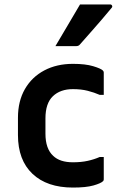

<svg xmlns="http://www.w3.org/2000/svg" viewBox="-20 -835 540 866"><path d="M309 -547Q365 -547 400 -536.5Q435 -526 444 -517Q448 -513 448 -508V-407H430Q405 -418 375.5 -425.5Q346 -433 309 -433Q252 -433 218.5 -401Q185 -369 185 -301V-232Q185 -164 220 -132Q250 -103 309 -103Q346 -103 375.5 -109.5Q405 -116 430 -127H448V-26Q448 -21 445 -18Q435 -8 401.5 1.5Q368 11 309 11Q192 11 126.5 -51Q61 -113 61 -226V-304Q61 -379 92.5 -433.5Q124 -488 180 -517.5Q236 -547 309 -547ZM341 -815H477Q483 -815 485.5 -809.5Q488 -804 483 -799Q459 -770 437.5 -745Q416 -720 393 -694Q370 -668 341 -635Q335 -627 324 -627H230Q257 -673 285 -720Q313 -767 341 -815Z"/></svg>

Font: Recursive Sn Lnr St SmB
Style: Regular
Weight: 600
Version: Version 1.079;hotconv 1.0.112;makeotfexe 2.5.65598; ttfautoh